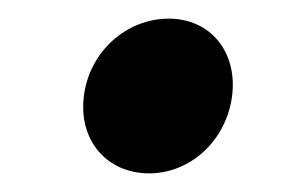

<svg xmlns="http://www.w3.org/2000/svg" viewBox="-20 -164 325 206"><path d="M140 22C185 22 223 -14 229 -61C235 -108 206 -144 161 -144C116 -144 76 -109 70 -61C64 -13 95 22 140 22Z"/></svg>

Font: Falling Sky
Style: MedObl
Weight: 500
Designer: Paul D. Hunt
Foundry: Adobe Systems Incorporated
Version: Version 1.02